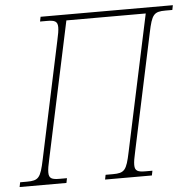

<svg xmlns="http://www.w3.org/2000/svg" viewBox="-71 -766 820 817"><g transform="rotate(-5 338.5 -357.0)"><path d="M-20 0H180L184 -20H153C120 -20 107 -25 107 -51C107 -64 110 -82 116 -108L240 -689H579L455 -108C439 -31 430 -20 380 -20H349L345 0H545L549 -20H520C487 -20 474 -25 474 -51C474 -64 477 -82 483 -108L589 -606C605 -683 614 -694 664 -694H693L697 -714H132L128 -694H157C190 -694 203 -689 203 -663C203 -650 200 -632 194 -606L88 -108C72 -31 63 -20 13 -20H-16Z"/></g></svg>

Font: Noto Serif Condensed Thin
Style: Italic
Weight: 100
Width: 3
Italic angle: -12°
Designer: Monotype Design Team
Foundry: Monotype Imaging Inc.
Version: Version 2.013